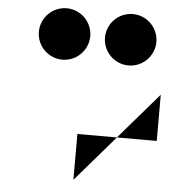

<svg xmlns="http://www.w3.org/2000/svg" viewBox="-60 -1713 989 1027"><g transform="rotate(5 435.0 -1199.5)"><path d="M257 -1655C181 -1655 119 -1593 119 -1517C119 -1441 181 -1379 257 -1379C333 -1379 395 -1441 395 -1517C395 -1593 333 -1655 257 -1655ZM612 -1655C536 -1655 474 -1593 474 -1517C474 -1441 536 -1379 612 -1379C688 -1379 750 -1441 750 -1517C750 -1593 688 -1655 612 -1655ZM798 -1238 372 -744V-990H798Z"/></g></svg>

Font: Hussar Dziwak
Style: Regular
Weight: 400
Version: Version 1.022